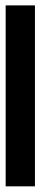

<svg xmlns="http://www.w3.org/2000/svg" viewBox="254 -232 146 695"><g transform="rotate(-90 327.5 115.0)"><path d="M0 168V62H655V168Z"/></g></svg>

Font: Archivo Expanded ExtraBold
Style: Regular
Weight: 800
Width: 7
Designer: Hector Gatti
Foundry: Omnibus-Type
Version: Version 2.001; ttfautohint (v1.8.3)